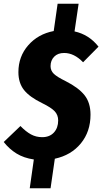

<svg xmlns="http://www.w3.org/2000/svg" viewBox="-50 -851 550 1033"><path d="M437 -234Q437 -143 385 -79.5Q333 -16 245 3L222 162H110L132 7Q78 -1 39 -25Q0 -49 -30 -87L60 -173Q89 -143 116.5 -128Q144 -113 177 -113Q217 -113 240 -138Q263 -163 263 -203Q263 -232 244.5 -252Q226 -272 177 -296Q109 -329 79 -367Q49 -405 49 -463Q49 -547 102 -607.5Q155 -668 239 -684L260 -831H373L351 -682Q429 -665 480 -600L397 -516Q349 -566 295 -566Q261 -566 241.5 -546Q222 -526 222 -495Q222 -471 239.5 -454Q257 -437 304 -414Q373 -379 405 -338.5Q437 -298 437 -234Z"/></svg>

Font: Fira Sans Extra Condensed ExtraBold
Style: Italic
Weight: 800
Width: 3
Italic angle: -8°
Designer: Carrois Corporate & Edenspiekermann AG
Foundry: Carrois Corporate GbR & Edenspiekermann AG
Version: Version 4.203